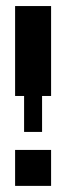

<svg xmlns="http://www.w3.org/2000/svg" viewBox="-20 -608 246 628"><path d="M29.4 -588.2H58.8V-558.8H29.4ZM58.8 -588.2H88.2V-558.8H58.8ZM58.8 -558.8H88.2V-529.4H58.8ZM88.2 -558.8H117.6V-529.4H88.2ZM117.6 -558.8H147.1V-529.4H117.6ZM117.6 -588.2H147.1V-558.8H117.6ZM88.2 -588.2H117.6V-558.8H88.2ZM29.4 -558.8H58.8V-529.4H29.4ZM29.4 -529.4H58.8V-500H29.4ZM29.4 -500H58.8V-470.6H29.4ZM29.4 -470.6H58.8V-441.2H29.4ZM29.4 -441.2H58.8V-411.8H29.4ZM29.4 -411.8H58.8V-382.4H29.4ZM29.4 -382.4H58.8V-352.9H29.4ZM29.4 -352.9H58.8V-323.5H29.4ZM58.8 -352.9H88.2V-323.5H58.8ZM58.8 -323.5H88.2V-294.1H58.8ZM29.4 -323.5H58.8V-294.1H29.4ZM58.8 -294.1H88.2V-264.7H58.8ZM58.8 -264.7H88.2V-235.3H58.8ZM58.8 -235.3H88.2V-205.9H58.8ZM58.8 -205.9H88.2V-176.5H58.8ZM88.2 -205.9H117.6V-176.5H88.2ZM88.2 -235.3H117.6V-205.9H88.2ZM88.2 -264.7H117.6V-235.3H88.2ZM88.2 -294.1H117.6V-264.7H88.2ZM88.2 -323.5H117.6V-294.1H88.2ZM117.6 -323.5H147.1V-294.1H117.6ZM117.6 -352.9H147.1V-323.5H117.6ZM117.6 -382.4H147.1V-352.9H117.6ZM117.6 -411.8H147.1V-382.4H117.6ZM117.6 -441.2H147.1V-411.8H117.6ZM117.6 -470.6H147.1V-441.2H117.6ZM117.6 -500H147.1V-470.6H117.6ZM117.6 -529.4H147.1V-500H117.6ZM88.2 -500H117.6V-470.6H88.2ZM88.2 -529.4H117.6V-500H88.2ZM88.2 -470.6H117.6V-441.2H88.2ZM88.2 -441.2H117.6V-411.8H88.2ZM88.2 -411.8H117.6V-382.4H88.2ZM88.2 -382.4H117.6V-352.9H88.2ZM88.2 -352.9H117.6V-323.5H88.2ZM58.8 -382.4H88.2V-352.9H58.8ZM58.8 -411.8H88.2V-382.4H58.8ZM58.8 -441.2H88.2V-411.8H58.8ZM58.8 -529.4H88.2V-500H58.8ZM58.8 -500H88.2V-470.6H58.8ZM58.8 -470.6H88.2V-441.2H58.8ZM29.4 -117.6H58.8V-88.2H29.4ZM58.8 -117.6H88.2V-88.2H58.8ZM88.2 -117.6H117.6V-88.2H88.2ZM117.6 -117.6H147.1V-88.2H117.6ZM117.6 -88.2H147.1V-58.8H117.6ZM117.6 -58.8H147.1V-29.4H117.6ZM117.6 -29.4H147.1V0H117.6ZM88.2 -29.4H117.6V0H88.2ZM58.8 -29.4H88.2V0H58.8ZM29.4 -29.4H58.8V0H29.4ZM29.4 -58.8H58.8V-29.4H29.4ZM29.4 -88.2H58.8V-58.8H29.4ZM58.8 -88.2H88.2V-58.8H58.8ZM88.2 -88.2H117.6V-58.8H88.2ZM88.2 -58.8H117.6V-29.4H88.2ZM58.8 -58.8H88.2V-29.4H58.8Z"/></svg>

Font: Jersey 20
Style: Regular
Weight: 400
Designer: Sarah Cadigan-Fried
Version: Version 1.000; ttfautohint (v1.8.4.7-5d5b)